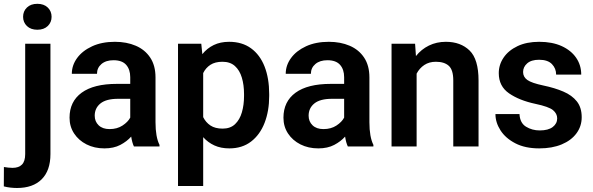

<svg xmlns="http://www.w3.org/2000/svg" viewBox="-65 -753 3050 987"><path d="M53.7 -666.5Q53.7 -695.3 73.5 -714.4Q93.3 -733.4 127 -733.4Q160.6 -733.4 180.4 -714.4Q200.2 -695.3 200.2 -666.5Q200.2 -638.2 180.4 -619.1Q160.6 -600.1 127 -600.1Q93.3 -600.1 73.5 -619.1Q53.7 -638.2 53.7 -666.5ZM64.5 -528.3H194.3V39.1Q194.3 123.5 149.4 168.5Q104.5 213.4 22.5 213.4Q5.9 213.4 -11.5 211.4Q-28.8 209.5 -45.4 205.1L-44.9 105.5Q-33.7 107.4 -22.5 108.6Q-11.2 109.9 -0.5 109.9Q31.2 109.9 47.9 93Q64.5 76.2 64.5 39.1Z M623.5 0Q614.3 -19 609.4 -50.8Q587.4 -25.9 553.5 -8.1Q519.5 9.8 471.7 9.8Q420.4 9.8 379.9 -10.7Q339.4 -31.2 315.9 -66.9Q292.5 -102.5 292.5 -147.9Q292.5 -231 354.7 -276.4Q417 -321.8 535.6 -321.8H604.5V-356Q604.5 -396 583.5 -419.7Q562.5 -443.4 518.6 -443.4Q479.5 -443.4 456.5 -423.8Q433.6 -404.3 433.6 -373.5H304.2Q304.2 -417.5 331.5 -454.8Q358.9 -492.2 408.7 -515.1Q458.5 -538.1 525.9 -538.1Q585.9 -538.1 633.1 -517.8Q680.2 -497.6 707.3 -456.8Q734.4 -416 734.4 -355V-124.5Q734.4 -48.8 754.9 -8.3V0ZM498 -89.4Q537.1 -89.4 564.9 -107.7Q592.8 -126 604.5 -148.4V-245.1H542Q481 -245.1 451.4 -221.2Q421.9 -197.3 421.9 -158.2Q421.9 -128.4 442.1 -108.9Q462.4 -89.4 498 -89.4Z M1318.8 -269.5V-259.3Q1318.8 -182.6 1295.2 -121.6Q1271.5 -60.5 1225.8 -25.4Q1180.2 9.8 1113.8 9.8Q1070.3 9.8 1037.1 -5.4Q1003.9 -20.5 979.5 -47.9V203.1H850.1V-528.3H969.7L975.1 -474.6Q999.5 -504.9 1033.7 -521.5Q1067.9 -538.1 1112.8 -538.1Q1179.7 -538.1 1225.6 -504.6Q1271.5 -471.2 1295.2 -410.6Q1318.8 -350.1 1318.8 -269.5ZM1189.5 -259.3V-269.5Q1189.5 -316.4 1178.2 -354Q1167 -391.6 1142.6 -413.6Q1118.2 -435.5 1078.6 -435.5Q1041 -435.5 1016.8 -419.9Q992.7 -404.3 979.5 -377.4V-150.9Q992.7 -124 1016.8 -107.9Q1041 -91.8 1079.6 -91.8Q1119.1 -91.8 1143.3 -114.7Q1167.5 -137.7 1178.5 -175.8Q1189.5 -213.9 1189.5 -259.3Z M1723.1 0Q1713.9 -19 1709 -50.8Q1687 -25.9 1653.1 -8.1Q1619.1 9.8 1571.3 9.8Q1520 9.8 1479.5 -10.7Q1439 -31.2 1415.5 -66.9Q1392.1 -102.5 1392.1 -147.9Q1392.1 -231 1454.3 -276.4Q1516.6 -321.8 1635.3 -321.8H1704.1V-356Q1704.1 -396 1683.1 -419.7Q1662.1 -443.4 1618.2 -443.4Q1579.1 -443.4 1556.2 -423.8Q1533.2 -404.3 1533.2 -373.5H1403.8Q1403.8 -417.5 1431.2 -454.8Q1458.5 -492.2 1508.3 -515.1Q1558.1 -538.1 1625.5 -538.1Q1685.5 -538.1 1732.7 -517.8Q1779.8 -497.6 1806.9 -456.8Q1834 -416 1834 -355V-124.5Q1834 -48.8 1854.5 -8.3V0ZM1597.7 -89.4Q1636.7 -89.4 1664.6 -107.7Q1692.4 -126 1704.1 -148.4V-245.1H1641.6Q1580.6 -245.1 1551 -221.2Q1521.5 -197.3 1521.5 -158.2Q1521.5 -128.4 1541.7 -108.9Q1562 -89.4 1597.7 -89.4Z M2175.8 -435.5Q2141.1 -435.5 2116.2 -418.9Q2091.3 -402.3 2076.7 -374.5V0H1947.8V-528.3H2068.8L2073.2 -464.8Q2100.6 -499.5 2139.9 -518.8Q2179.2 -538.1 2227.1 -538.1Q2302.7 -538.1 2348.9 -493.4Q2395 -448.7 2395 -338.9V0H2265.1V-339.8Q2265.1 -394 2241.9 -414.8Q2218.8 -435.5 2175.8 -435.5Z M2799.3 -144.5Q2799.3 -168.9 2777.8 -186.8Q2756.3 -204.6 2687 -219.2Q2604.5 -236.8 2551.8 -273.2Q2499 -309.6 2499 -377Q2499 -420.4 2523.9 -457Q2548.8 -493.7 2595.5 -515.9Q2642.1 -538.1 2706.5 -538.1Q2773.9 -538.1 2822.3 -516.1Q2870.6 -494.1 2896.7 -456.1Q2922.9 -418 2922.9 -369.6H2793.9Q2793.9 -400.9 2772.5 -423.3Q2751 -445.8 2706.1 -445.8Q2666 -445.8 2645 -427.2Q2624 -408.7 2624 -382.8Q2624 -357.4 2646 -341.8Q2668 -326.2 2728 -313.5Q2786.6 -301.3 2831.1 -282.2Q2875.5 -263.2 2900.4 -231.7Q2925.3 -200.2 2925.3 -150.4Q2925.3 -104 2898.4 -67.6Q2871.6 -31.2 2822.5 -10.7Q2773.4 9.8 2707 9.8Q2634.3 9.8 2584 -16.4Q2533.7 -42.5 2507.8 -83Q2481.9 -123.5 2481.9 -166.5H2605.5Q2607.9 -120.6 2639.2 -101.6Q2670.4 -82.5 2709.5 -82.5Q2753.4 -82.5 2776.4 -100.1Q2799.3 -117.7 2799.3 -144.5Z"/></svg>

Font: Vazirmatn RD UI SemiBold
Style: Regular
Weight: 600
Designer: Saber Rastikerdar
Foundry: Saber Rastikerdar
Version: Version 33.003